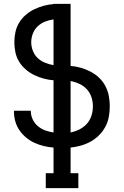

<svg xmlns="http://www.w3.org/2000/svg" viewBox="-20 -755 640 990"><path d="M216 215V138H256V6Q231 4 206 -2Q181 -8 158 -18.5Q135 -29 115 -45.5Q95 -62 80.5 -83Q66 -104 59 -129Q52 -154 52 -179V-184H139V-181Q139 -159 149 -138.5Q159 -118 176 -104Q193 -90 213.5 -82.5Q234 -75 256 -72V-341Q230 -343 204.5 -350Q179 -357 155.5 -368.5Q132 -380 112 -397.5Q92 -415 78.5 -437Q65 -459 59.5 -485Q54 -511 54 -537Q54 -564 59.5 -589.5Q65 -615 78.5 -637.5Q92 -660 112 -677.5Q132 -695 155.5 -706.5Q179 -718 204.5 -725Q230 -732 256 -734V-735H344V-415Q371 -413 397 -405.5Q423 -398 447 -385.5Q471 -373 491 -354Q511 -335 523.5 -311Q536 -287 541 -260.5Q546 -234 546 -207Q546 -179 541 -152Q536 -125 523 -101Q510 -77 490.5 -57.5Q471 -38 447.5 -25Q424 -12 397.5 -4.5Q371 3 344 6V138H384V215ZM256 -419V-655Q234 -652 212.5 -643.5Q191 -635 174.5 -619.5Q158 -604 149.5 -582Q141 -560 141 -537Q141 -515 149.5 -493Q158 -471 174.5 -455.5Q191 -440 212.5 -431.5Q234 -423 256 -419ZM344 -72Q368 -77 390 -88Q412 -99 428 -117Q444 -135 451.5 -158.5Q459 -182 459 -207Q459 -231 451.5 -254Q444 -277 428 -294.5Q412 -312 389.5 -322.5Q367 -333 344 -337Z"/></svg>

Font: Iosevka HT Medium Extended
Style: Regular
Weight: 500
Width: 7
Monospace: yes
Designer: Belleve Invis
Foundry: Belleve Invis
Version: Version 32.3.0; ttfautohint (v1.8.4)